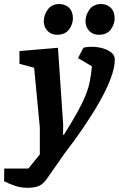

<svg xmlns="http://www.w3.org/2000/svg" viewBox="-98 -746 581 939"><path d="M35.4 172.4Q2.9 172.4 -26.1 162.3Q-55.1 152.2 -77.9 140.3L-77.2 78.3H40.8L96.8 9V-122.2L68.9 -414.8L-2.9 -433.8V-496.3L185.5 -512.3L211 -135.6L210.3 -87.2H214.7Q255.7 -152.3 280.8 -197.9Q306 -243.4 320.1 -278.6Q334.3 -313.7 341 -347Q347.7 -380.2 351.6 -421.8L283.4 -461.8L310 -512.6Q330.7 -517.9 356.8 -517.1Q382.9 -516.2 407.2 -508.9Q431.6 -501.7 447.5 -488.1Q463.4 -474.6 463.4 -454.7Q463.4 -415.2 443.2 -361.7Q423 -308.2 388.3 -247.3Q353.6 -186.4 309.9 -122.2Q266.2 -58 218.3 3.8L137 120.2Q114 154.7 92.2 163.5Q70.4 172.4 35.4 172.4ZM385.3 -576Q356.3 -576 338.2 -595.2Q320.2 -614.5 320.2 -642.3Q320.2 -672.2 339.5 -699.2Q358.8 -726.2 396.7 -726.2Q425.1 -726.2 443.9 -707.7Q462.6 -689.2 462.6 -656.6Q462.6 -627.2 443.6 -601.6Q424.6 -576 385.3 -576ZM181.1 -576Q152.1 -576 134.1 -595.2Q116.1 -614.5 116.1 -642.3Q116.1 -672.2 135.4 -699.2Q154.6 -726.2 192.4 -726.2Q221.5 -726.2 240 -707.7Q258.6 -689.2 258.6 -656.6Q258.6 -627.2 239.5 -601.6Q220.3 -576 181.1 -576Z"/></svg>

Font: Faustina Light
Style: Italic
Weight: 300
Italic angle: -8°
Designer: Alfonso Garcia
Foundry: http://www.omnibus-type.com
Version: Version 1.200